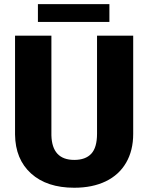

<svg xmlns="http://www.w3.org/2000/svg" viewBox="-20 -880 705 910"><path d="M611.3 -710.9V-245.6Q611.3 -166.5 577.6 -108.6Q543.9 -50.8 481 -20.5Q418 9.8 332 9.8Q202.1 9.8 127.4 -57.6Q52.7 -125 51.3 -242.2V-710.9H223.6V-238.8Q226.6 -122.1 332 -122.1Q385.3 -122.1 412.6 -151.4Q439.9 -180.7 439.9 -246.6V-710.9ZM498.5 -775.9H159.7V-860.4H498.5Z"/></svg>

Font: Roboto Black
Style: Regular
Weight: 900
Designer: Google
Version: Version 2.134; 2016